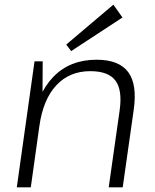

<svg xmlns="http://www.w3.org/2000/svg" viewBox="-20 -803 664 823"><path d="M493 -331Q505 -418 474.5 -458Q444 -498 367 -498Q278 -498 221.5 -437.5Q165 -377 149 -264L107 -199L117 -264Q138 -401 209 -474Q280 -547 394 -547Q490 -547 529.5 -494Q569 -441 553 -331L506 0H446ZM128 -540H163L162 -357L112 0H52ZM505 -728 285 -584 264 -612 466 -783Z"/></svg>

Font: Pathway Extreme 8pt Thin
Style: Italic
Weight: 100
Italic angle: -8°
Designer: Eduardo Rodriguez Tunni
Foundry: Eduardo Rodriguez Tunni
Version: Version 1.000